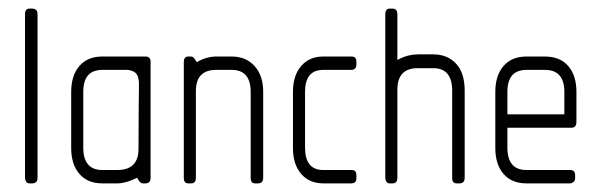

<svg xmlns="http://www.w3.org/2000/svg" viewBox="-20 -425 1392 445"><path d="M55 0H48Q43 0 40.5 -4Q38 -8 38 -13V-392Q38 -405 48 -405H55Q67 -405 67 -392V-13Q67 0 55 0Z M317 0H311Q304 0 298 -13Q271 0 253 0H217Q183 0 164 -22Q145 -44 145 -82V-212Q145 -250 164 -272Q183 -294 217 -294H317Q329 -294 329 -282V-13Q329 0 317 0ZM302 -234Q302 -238 300 -246Q298 -253 293 -257Q288 -261 277 -263H217Q173 -263 173 -212V-83Q173 -31 217 -31H252Q301 -31 301 -80Q301 -148 301.5 -179Q302 -210 302 -221Z M578 0H571Q561 0 561 -13V-212Q561 -263 517 -263H481Q434 -263 434 -214V-13Q434 0 423 0H416Q406 0 406 -13V-282Q406 -287 408.5 -290.5Q411 -294 416 -294H423Q426 -294 428.5 -291.5Q431 -289 436 -281Q459 -294 481 -294H517Q550 -294 570 -272Q590 -250 590 -212V-13Q590 0 578 0Z M795 0H729Q697 0 678 -22Q659 -44 659 -82V-212Q659 -250 678 -272Q697 -294 729 -294H795Q806 -294 806 -282V-275Q806 -269 802.5 -266Q799 -263 795 -263H729Q687 -263 687 -212V-83Q687 -31 729 -31H795Q806 -31 806 -19V-12Q806 -5 802.5 -2.5Q799 0 795 0Z M1045 0H1038Q1028 0 1028 -13V-215Q1028 -267 984 -267H948Q901 -267 901 -217V-13Q901 0 890 0H883Q878 0 875.5 -4Q873 -8 873 -13V-392Q873 -405 883 -405H890Q901 -405 901 -392V-286Q916 -294 927.5 -296.5Q939 -299 948 -299H984Q1017 -299 1037 -277.5Q1057 -256 1057 -215V-13Q1057 0 1045 0Z M1305 -129H1156V-83Q1156 -31 1200 -31H1301Q1313 -31 1313 -19V-12Q1313 -6 1309 -3Q1305 0 1301 0H1200Q1166 0 1147 -22Q1128 -44 1128 -82V-212Q1128 -250 1147 -272Q1166 -294 1200 -294H1243Q1278 -294 1297 -272Q1316 -250 1316 -212V-143Q1316 -129 1305 -129ZM1288 -212Q1288 -263 1243 -263H1200Q1156 -263 1156 -212V-160H1288Z"/></svg>

Font: Chathura
Style: Regular
Weight: 400
Designer: Appaji Ambarisha Darbha
Foundry: Aditya Fonts
Version: Version 1.001 2016